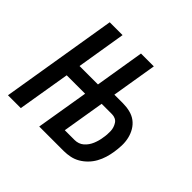

<svg xmlns="http://www.w3.org/2000/svg" viewBox="-171 -938 1142 1142"><g transform="rotate(45 400.0 -367.5)"><path d="M27 0 148 -735H256L205 -424H360L411 -735H519L472 -450H544Q574 -450 603 -443Q632 -436 654 -419.5Q676 -403 690.5 -378.5Q705 -354 711.5 -325.5Q718 -297 717 -267Q716 -237 711 -207Q707 -181 699 -155Q691 -129 677.5 -104.5Q664 -80 644 -59.5Q624 -39 600 -25Q576 -11 549 -5.5Q522 0 496 0H290L345 -331H190L135 0ZM496 -92Q511 -92 526 -97Q541 -102 553 -112.5Q565 -123 574 -136Q583 -149 589 -163.5Q595 -178 599 -192.5Q603 -207 605 -222Q608 -237 609 -252Q610 -267 609.5 -281.5Q609 -296 604.5 -309.5Q600 -323 592.5 -334.5Q585 -346 572 -352Q559 -358 544 -358H457L413 -92Z"/></g></svg>

Font: Iosevka Aile Semibold Oblique
Style: Regular
Weight: 600
Italic angle: -9°
Designer: Belleve Invis
Foundry: Belleve Invis
Version: Version 31.1.0; ttfautohint (v1.8.4)